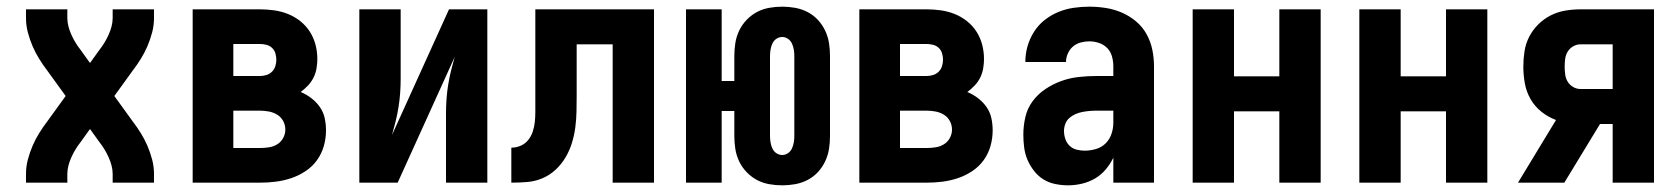

<svg xmlns="http://www.w3.org/2000/svg" viewBox="-20 -548 5040 576"><path d="M58 0V-26Q58 -48 63.5 -69Q69 -90 77.5 -110Q86 -130 97.5 -148.5Q109 -167 122 -184L177 -260L122 -336Q109 -353 97.5 -371.5Q86 -390 77.5 -410Q69 -430 63.5 -451Q58 -472 58 -494V-520H182V-494Q182 -481 185.5 -468Q189 -455 194.5 -443Q200 -431 207 -419.5Q214 -408 222 -398L250 -359L278 -398Q286 -408 293 -419.5Q300 -431 305.5 -443Q311 -455 314.5 -468Q318 -481 318 -494V-520H442V-494Q442 -472 436.5 -451Q431 -430 422.5 -410Q414 -390 402.5 -371.5Q391 -353 378 -336L323 -260L378 -184Q391 -167 402.5 -148.5Q414 -130 422.5 -110Q431 -90 436.5 -69Q442 -48 442 -26V0H318V-26Q318 -39 314.5 -52Q311 -65 305.5 -77Q300 -89 293 -100.5Q286 -112 278 -122L250 -161L222 -122Q214 -112 207 -100.5Q200 -89 194.5 -77Q189 -65 185.5 -52Q182 -39 182 -26V0Z M558 0V-520H760Q781 -520 802.5 -517Q824 -514 844 -506Q864 -498 881 -484.5Q898 -471 909.5 -453Q921 -435 926.5 -414Q932 -393 932 -371Q932 -357 929.5 -342.5Q927 -328 920.5 -315Q914 -302 904 -291.5Q894 -281 882 -272Q899 -265 914 -253.5Q929 -242 939.5 -227Q950 -212 954 -194Q958 -176 958 -157Q958 -133 951.5 -110Q945 -87 931 -67.5Q917 -48 896.5 -34.5Q876 -21 853.5 -13.5Q831 -6 807.5 -3Q784 0 760 0ZM680 -320H760Q770 -320 779.5 -323Q789 -326 796 -333Q803 -340 806 -349.5Q809 -359 809 -369Q809 -379 806 -388.5Q803 -398 796 -404.5Q789 -411 779.5 -413.5Q770 -416 760 -416H680ZM680 -104H760Q773 -104 786.5 -106Q800 -108 811.5 -115Q823 -122 829.5 -134Q836 -146 836 -159Q836 -173 829.5 -185Q823 -197 811.5 -204Q800 -211 786.5 -213.5Q773 -216 760 -216H680Z M1058 0V-520H1182V-312Q1182 -291 1180.5 -269.5Q1179 -248 1175.5 -226.5Q1172 -205 1167 -184.5Q1162 -164 1156 -143L1327 -520H1442V0H1318V-208Q1318 -229 1319.5 -250.5Q1321 -272 1324.5 -293.5Q1328 -315 1333 -335.5Q1338 -356 1344 -377L1173 0Z M1514 0V-105Q1529 -105 1542.5 -111Q1556 -117 1565 -128.5Q1574 -140 1578.5 -154Q1583 -168 1584.5 -182.5Q1586 -197 1586 -212Q1586 -227 1586 -241V-520H1942V0H1818V-415H1710V-261Q1710 -237 1709.5 -213.5Q1709 -190 1706 -166.5Q1703 -143 1696 -120Q1689 -97 1677 -76.5Q1665 -56 1647.5 -39.5Q1630 -23 1608 -13.5Q1586 -4 1562 -2Q1538 0 1514 0Z M2327 8Q2307 8 2287.5 4.5Q2268 1 2251 -8Q2234 -17 2220 -31.5Q2206 -46 2197.5 -64Q2189 -82 2186 -101Q2183 -120 2183 -140V-215H2145V0H2038V-520H2145V-305H2183V-380Q2183 -400 2186 -419Q2189 -438 2197.5 -456Q2206 -474 2220 -488.5Q2234 -503 2251 -512Q2268 -521 2287.5 -524.5Q2307 -528 2327 -528Q2346 -528 2365.5 -524.5Q2385 -521 2402.5 -512Q2420 -503 2433.5 -488.5Q2447 -474 2455.5 -456Q2464 -438 2467 -419Q2470 -400 2470 -380V-140Q2470 -120 2467 -101Q2464 -82 2455.5 -64Q2447 -46 2433.5 -31.5Q2420 -17 2402.5 -8Q2385 1 2365.5 4.5Q2346 8 2327 8ZM2327 -83Q2336 -83 2344 -88.5Q2352 -94 2356 -103Q2360 -112 2361.5 -121.5Q2363 -131 2363 -140V-380Q2363 -389 2361.5 -398.5Q2360 -408 2356 -417Q2352 -426 2344 -431.5Q2336 -437 2327 -437Q2317 -437 2309 -431.5Q2301 -426 2297 -417Q2293 -408 2291.5 -398.5Q2290 -389 2290 -380V-140Q2290 -131 2291.5 -121.5Q2293 -112 2297 -103Q2301 -94 2309 -88.5Q2317 -83 2327 -83Z M2558 0V-520H2760Q2781 -520 2802.5 -517Q2824 -514 2844 -506Q2864 -498 2881 -484.5Q2898 -471 2909.5 -453Q2921 -435 2926.5 -414Q2932 -393 2932 -371Q2932 -357 2929.5 -342.5Q2927 -328 2920.5 -315Q2914 -302 2904 -291.5Q2894 -281 2882 -272Q2899 -265 2914 -253.5Q2929 -242 2939.5 -227Q2950 -212 2954 -194Q2958 -176 2958 -157Q2958 -133 2951.5 -110Q2945 -87 2931 -67.5Q2917 -48 2896.5 -34.5Q2876 -21 2853.5 -13.5Q2831 -6 2807.5 -3Q2784 0 2760 0ZM2680 -320H2760Q2770 -320 2779.5 -323Q2789 -326 2796 -333Q2803 -340 2806 -349.5Q2809 -359 2809 -369Q2809 -379 2806 -388.5Q2803 -398 2796 -404.5Q2789 -411 2779.5 -413.5Q2770 -416 2760 -416H2680ZM2680 -104H2760Q2773 -104 2786.5 -106Q2800 -108 2811.5 -115Q2823 -122 2829.5 -134Q2836 -146 2836 -159Q2836 -173 2829.5 -185Q2823 -197 2811.5 -204Q2800 -211 2786.5 -213.5Q2773 -216 2760 -216H2680Z M3184 8Q3165 8 3145.5 4Q3126 0 3110 -10Q3094 -20 3082 -35.5Q3070 -51 3062.5 -68.5Q3055 -86 3052.5 -105.5Q3050 -125 3050 -144Q3050 -170 3056 -196.5Q3062 -223 3078 -244.5Q3094 -266 3116.5 -281Q3139 -296 3164 -305Q3189 -314 3216 -317Q3243 -320 3269 -320H3320V-349Q3320 -364 3316 -378.5Q3312 -393 3302 -403.5Q3292 -414 3277.5 -419Q3263 -424 3248 -424Q3235 -424 3222 -420.5Q3209 -417 3199 -408.5Q3189 -400 3183.5 -387.5Q3178 -375 3178 -362H3056Q3056 -386 3062.5 -409Q3069 -432 3082 -452.5Q3095 -473 3114 -488Q3133 -503 3155 -512Q3177 -521 3200.5 -524.5Q3224 -528 3248 -528Q3273 -528 3298 -524Q3323 -520 3346 -510Q3369 -500 3388.5 -483.5Q3408 -467 3420 -445Q3432 -423 3437 -398.5Q3442 -374 3442 -349V0H3320V-75Q3311 -56 3297 -39.5Q3283 -23 3265 -12.5Q3247 -2 3226 3Q3205 8 3184 8ZM3234 -96Q3251 -96 3268 -101Q3285 -106 3297 -118Q3309 -130 3314.5 -146.5Q3320 -163 3320 -180V-216H3269Q3258 -216 3247.5 -215Q3237 -214 3226.5 -212Q3216 -210 3206 -205.5Q3196 -201 3188 -194Q3180 -187 3176 -176.5Q3172 -166 3172 -155Q3172 -143 3176 -131Q3180 -119 3189 -110.5Q3198 -102 3210 -99Q3222 -96 3234 -96Z M3558 0V-520H3682V-319H3818V-520H3942V0H3818V-214H3682V0Z M4058 0V-520H4182V-319H4318V-520H4442V0H4318V-214H4182V0Z M4534 0 4648 -188Q4624 -197 4604 -213Q4584 -229 4571.5 -251Q4559 -273 4554.5 -298Q4550 -323 4550 -348Q4550 -371 4553.5 -394Q4557 -417 4567.5 -437.5Q4578 -458 4594.5 -474.5Q4611 -491 4631.5 -501.5Q4652 -512 4675 -516Q4698 -520 4721 -520H4942V0H4818V-176H4780L4673 0ZM4721 -281H4818V-415H4721Q4710 -415 4699.5 -409Q4689 -403 4683 -393Q4677 -383 4675.5 -371.5Q4674 -360 4674 -348Q4674 -337 4675.5 -325Q4677 -313 4683 -303Q4689 -293 4699.5 -287Q4710 -281 4721 -281Z"/></svg>

Font: Iosevka Curly Extrabold
Style: Regular
Weight: 800
Monospace: yes
Designer: Belleve Invis
Foundry: Belleve Invis
Version: Version 22.1.2; ttfautohint (v1.8.4)